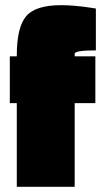

<svg xmlns="http://www.w3.org/2000/svg" viewBox="-20 -723 398 743"><path d="M269 -324V0H45V-324H18V-505H45V-509Q45 -617 81 -660Q117 -703 217 -703Q266 -703 332 -693L351 -690V-528Q269 -528 269 -515V-505H349V-324Z"/></svg>

Font: Titillium Web
Style: Black
Weight: 900
Version: Version 1.001;PS 35.000;hotconv 1.0.70;makeotf.lib2.5.55311